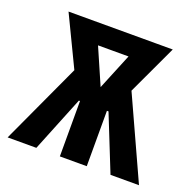

<svg xmlns="http://www.w3.org/2000/svg" viewBox="-107 -688 807 798"><g transform="rotate(20 297.0 -289.0)"><path d="M6 0 176 -368 296 -276 419 -368 587 0H461L363 -245H356V0H237V-245H232L133 0ZM308 -305H288L375 -517L384 -488H206L216 -516ZM214 -268 65 -578H526L381 -268Z"/></g></svg>

Font: Oswald SemiBold
Style: Regular
Weight: 600
Designer: Vernon Adams
Foundry: Vernon Adams
Version: Version 4.103;gftools[0.9.33.dev8+g029e19f]